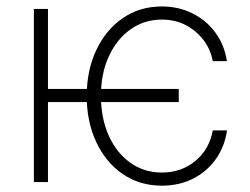

<svg xmlns="http://www.w3.org/2000/svg" viewBox="-20 -569 781 600"><path d="M538.6 -291V-250H114.3V-291ZM129.9 -541V0H85.9V-541ZM485.8 11.2Q416.5 11.2 363.5 -25.1Q310.5 -61.5 280.8 -125Q251 -188.5 251 -268.6Q251 -349.1 280.8 -412.4Q310.5 -475.6 363.5 -512.2Q416.5 -548.8 485.8 -548.8Q538.1 -548.8 581.3 -527.3Q624.5 -505.9 652.8 -467.5Q681.2 -429.2 689 -377.9H645Q638.2 -414.6 616 -443.8Q593.8 -473.1 560.5 -490.5Q527.3 -507.8 485.8 -507.8Q430.7 -507.8 387.7 -477.1Q344.7 -446.3 320.1 -392.8Q295.4 -339.4 295.4 -269.5Q295.4 -200.7 319.3 -146.5Q343.3 -92.3 386.5 -61Q429.7 -29.8 485.8 -29.8Q546.4 -29.8 590.1 -65.7Q633.8 -101.6 645 -161.6H689.5Q682.1 -110.4 654.1 -71.3Q626 -32.2 583 -10.5Q540 11.2 485.8 11.2Z"/></svg>

Font: Inter 17pt ExtraLight
Style: Regular
Weight: 250
Version: Version 4.001;git-66647c0bb